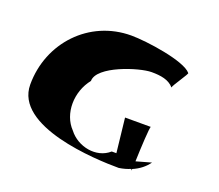

<svg xmlns="http://www.w3.org/2000/svg" viewBox="-100 -851 974 853"><g transform="rotate(20 387.0 -424.0)"><path d="M38 -352C38 -154 424 -138 534 -138C554 -141 572 -146 588 -153C590 -150 592 -148 592 -146V-154C623 -167 648 -187 665 -211L594 -191C596 -253 601 -358 606 -358H484L502 -196H480C424 -146 331 -165 286 -224C228 -284 230 -389 286 -459C286 -530 468 -588 526 -588C570 -588 608 -582 632 -554C632 -564 687 -640 680 -640C644 -684 458 -710 386 -710C188 -710 38 -550 38 -352Z"/></g></svg>

Font: Ampere
Style: Regular
Weight: 400
Version: Version 1